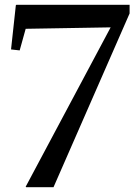

<svg xmlns="http://www.w3.org/2000/svg" viewBox="-20 -580 560 800"><path d="M46 -558 48 -560H520V-524L203 200H89L87 198L441 -466L87 -460L62 -370L26 -374Z"/></svg>

Font: Minipax
Style: Regular
Weight: 400
Designer: Raphaël Ronot
Foundry: Velvetyne Type Foundry
Version: Version 1.000